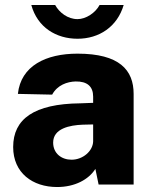

<svg xmlns="http://www.w3.org/2000/svg" viewBox="-20 -743 612 773"><path d="M478 -723H381C364 -691 326 -666 292 -666C253 -666 219 -692 202 -723H106C131 -632 207 -587 292 -587C379 -587 452 -635 478 -723ZM210 10C281 10 337 -20 364 -63L377 0H518V-365C518 -461 461 -527 292 -527C165 -527 64 -478 52 -365L190 -362C211 -401 251 -414 284 -415C331 -416 355 -395 355 -354V-329L303 -327C117 -325 33 -264 33 -151C33 -47 111 10 210 10ZM268 -100C228 -100 194 -125 194 -169C194 -226 261 -239 313 -241L355 -242V-174C354 -135 314 -100 268 -100Z"/></svg>

Font: United Sans ExtraBold
Style: Regular
Weight: 800
Designer: Pablo Impallari, Rodrigo Fuenzalida (Modified by Dan O. Williams)
Version: Version 1.000;PS 001.000;hotconv 1.0.88;makeotf.lib2.5.64775